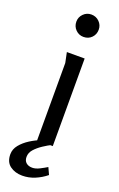

<svg xmlns="http://www.w3.org/2000/svg" viewBox="-205 -775 633 1024"><g transform="rotate(20 111.5 -263.0)"><path d="M188 -667Q188 -640 170 -621.5Q152 -603 124 -603Q98 -603 79.5 -621.5Q61 -640 61 -667Q61 -693 79.5 -711.5Q98 -730 124 -730Q151 -730 169.5 -711.5Q188 -693 188 -667ZM170 -497V0H81V-439L69 -497ZM204 152Q176 175 141.5 189.5Q107 204 70 204Q29 204 0.5 183Q-28 162 -28 118Q-28 89 -8 64.5Q12 40 42 21Q72 2 104 -10Q136 -22 160 -26L165 -5Q143 6 118 22.5Q93 39 75.5 58.5Q58 78 58 102Q58 123 71 134.5Q84 146 106 146Q125 146 147.5 134.5Q170 123 186 113Z"/></g></svg>

Font: Rosario Medium
Style: Regular
Weight: 500
Version: Version 1.201